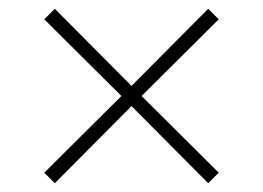

<svg xmlns="http://www.w3.org/2000/svg" viewBox="-20 -470 600 438"><path d="M280 -228 105 -52 81 -76 257 -251 81 -426 105 -450 280 -274 455 -450 479 -426 303 -251 479 -76 455 -52Z"/></svg>

Font: Cairo ExtraLight
Style: Regular
Weight: 275
Designer: Mohamed Gaber, Accademia di Belle Arti di Urbino and others
Foundry: Kief Type Foundry, Accademia di Belle Arti di Urbino and others
Version: Version 3.011